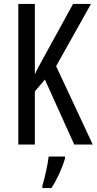

<svg xmlns="http://www.w3.org/2000/svg" viewBox="-20 -734 491 975"><path d="M451 0 265 -398 442 -714H351L211 -459C183 -409 165 -375 157 -356V-714H73V0H157V-270L208 -330L357 0ZM310 71V61H227C223 101 206 174 195 210V221H241C268 181 296 120 310 71Z"/></svg>

Font: Noto Sans Sinhala UI ExtraCondensed
Style: Regular
Weight: 400
Width: 2
Designer: Jelle Bosma - Monotype Design Team
Foundry: Monotype Imaging Inc.
Version: Version 2.006